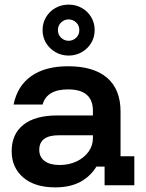

<svg xmlns="http://www.w3.org/2000/svg" viewBox="-20 -794 624 823"><path d="M216.7 9.2Q129.2 9.2 79.6 -33.3Q30 -75.8 30 -145.8Q30 -219.2 80.4 -259.2Q130.8 -299.2 225.8 -299.2H378.3V-319.2Q378.3 -410.8 271.7 -410.8Q180.8 -410.8 162.5 -345.8H38.3Q54.2 -425.8 114.2 -467.9Q174.2 -510 271.7 -510Q381.7 -510 439.2 -460.4Q496.7 -410.8 496.7 -315.8V-124.2H555.8V0H428.3V-80H393.3Q367.5 -37.5 323.8 -14.2Q280 9.2 216.7 9.2ZM235 -86.7Q275.8 -86.7 308.3 -102.1Q340.8 -117.5 359.6 -143.8Q378.3 -170 378.3 -202.5V-214.2H232.5Q148.3 -214.2 148.3 -151.7Q148.3 -120.8 171.2 -103.8Q194.2 -86.7 235 -86.7ZM274.2 -555.8Q243.3 -555.8 217.9 -570.4Q192.5 -585 177.5 -609.6Q162.5 -634.2 162.5 -665Q162.5 -695.8 177.5 -720.8Q192.5 -745.8 217.9 -760Q243.3 -774.2 274.2 -774.2Q305 -774.2 330.4 -760Q355.8 -745.8 370.8 -720.8Q385.8 -695.8 385.8 -665Q385.8 -634.2 370.8 -609.6Q355.8 -585 330.4 -570.4Q305 -555.8 274.2 -555.8ZM274.2 -619.2Q292.5 -619.2 306.3 -632.1Q320 -645 320 -665Q320 -685 306.3 -697.9Q292.5 -710.8 274.2 -710.8Q255.8 -710.8 242.1 -697.9Q228.3 -685 228.3 -665Q228.3 -645 242.1 -632.1Q255.8 -619.2 274.2 -619.2Z"/></svg>

Font: Funnel Display SemiBold
Style: Regular
Weight: 600
Designer: NORD ID, Kristian Moeller
Foundry: Dicotype
Version: Version 1.000